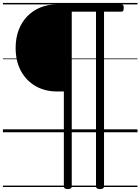

<svg xmlns="http://www.w3.org/2000/svg" viewBox="-20 -905 961 1314"><path d="M444 389Q417 389 417 370V-279H370Q288 -279 224 -315.5Q160 -352 123.5 -419Q87 -486 87 -577Q87 -645 108 -700Q129 -755 167 -794Q205 -833 256.5 -854Q308 -875 370 -875H810Q819 -875 823 -870Q827 -865 827 -851Q827 -837 823 -831Q819 -825 810 -825H692V370Q692 389 664 389Q637 389 637 370V-825H471V370Q471 389 444 389ZM0 365H921V375H0ZM0 -20H921V0H0ZM0 -505H921V-500H0ZM0 -885H921V-875H0Z"/></svg>

Font: Playwrite GB J Guides
Style: Regular
Weight: 400
Designer: Veronika Burian, José Scaglione
Foundry: TypeTogether
Version: Version 1.003